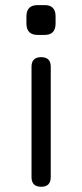

<svg xmlns="http://www.w3.org/2000/svg" viewBox="-20 -714 314 734"><path d="M124 -580.5Q81 -580.5 81 -624.5V-651.5Q81 -694.5 124 -694.5H151Q192.5 -694.5 192.5 -651.5V-624.5Q192.5 -580.5 151 -580.5ZM137.5 0Q100.5 0 100.5 -37V-459Q100.5 -495.5 137.5 -495.5Q174 -495.5 174 -459V-37Q174 0 137.5 0Z"/></svg>

Font: Jura Light SemiBold
Style: Regular
Weight: 600
Version: Version 5.106